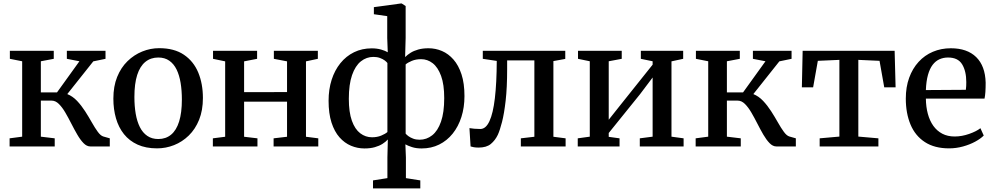

<svg xmlns="http://www.w3.org/2000/svg" viewBox="-20 -839 5696 1100"><path d="M35 0V-46.5L107 -56V-488L36.5 -502V-548H288V-502L214 -488V-309.5H306.5L435 -488L363 -502V-548H584.5V-502L514.5 -487.5L365.5 -300Q396.5 -287.5 421.5 -261Q446.5 -234.5 467.5 -201.8Q488.5 -169 506.2 -137.5Q524 -106 540.2 -83.8Q556.5 -61.5 572 -57L609 -46.5V0H497.5Q477 0 458.5 -19Q440 -38 422.8 -67.8Q405.5 -97.5 388.5 -131Q371.5 -164.5 354 -194.5Q336.5 -224.5 317.2 -243.5Q298 -262.5 276 -262.5H214V-56L293.5 -46.5V0Z M629.5 -274Q629.5 -344.5 651.2 -398.2Q673 -452 710.5 -488.5Q748 -525 795 -544Q842 -563 892 -563Q978 -563 1033.5 -525.5Q1089 -488 1115.8 -423.5Q1142.5 -359 1142.5 -277.5Q1142.5 -207 1120.8 -153Q1099 -99 1061.5 -62.5Q1024 -26 977 -7.5Q930 11 880 11Q815.5 11 768.2 -10.5Q721 -32 690.2 -70.5Q659.5 -109 644.5 -161Q629.5 -213 629.5 -274ZM887 -42.5Q930 -42.5 960.2 -67.5Q990.5 -92.5 1006.2 -142.8Q1022 -193 1022 -269Q1022 -320 1014.8 -364Q1007.5 -408 991.8 -440.5Q976 -473 950 -491.2Q924 -509.5 887 -509.5Q843.5 -509.5 812.8 -484.5Q782 -459.5 766 -409.5Q750 -359.5 750 -283Q750 -231 757.5 -187.2Q765 -143.5 781.2 -111Q797.5 -78.5 823.8 -60.5Q850 -42.5 887 -42.5Z M1199.5 0V-46.5L1270 -55.5V-487.5L1200.5 -502V-548H1453V-502L1378.5 -487.5V-311L1624.5 -311.5V-487.5L1549 -502V-548H1801V-502L1733 -487.5V-55.5L1803.5 -46.5V0H1547.5V-46.5L1624.5 -55.5V-256.5H1378.5V-55.5L1455 -46.5V0Z M2117 240.5V194.5L2199.5 181.5V63L2202 -40Q2190 -26.5 2171.5 -14.8Q2153 -3 2127.5 4.2Q2102 11.5 2068 11.5Q2028 11.5 1991 -4Q1954 -19.5 1925 -52.2Q1896 -85 1879.2 -137Q1862.5 -189 1862.5 -261.5Q1862.5 -327 1880 -381.8Q1897.5 -436.5 1930.2 -477Q1963 -517.5 2008.5 -539.8Q2054 -562 2110 -562Q2139.5 -562 2163.8 -555Q2188 -548 2201.5 -539.5L2198.5 -621.5V-746.5L2122 -757.5V-798L2276 -819H2281.5L2304 -804.5V-621.5L2301 -512Q2314 -525 2332.2 -536.5Q2350.5 -548 2376 -555.2Q2401.5 -562.5 2435 -562.5Q2475.5 -562.5 2512.2 -546.8Q2549 -531 2578 -498Q2607 -465 2624 -413.2Q2641 -361.5 2641 -288.5Q2641 -223.5 2623.5 -168.8Q2606 -114 2573.5 -73.5Q2541 -33 2496 -10.8Q2451 11.5 2395.5 11.5Q2364.5 11.5 2340.5 3.8Q2316.5 -4 2302.5 -12L2305.5 63V181.5L2388 194.5V240.5ZM2111.5 -52.5Q2141 -52.5 2164.2 -62.2Q2187.5 -72 2199.5 -82.5V-478Q2195 -484.5 2184 -492.8Q2173 -501 2156.5 -507Q2140 -513 2119.5 -513Q2079.5 -513 2047.5 -487.5Q2015.5 -462 1997 -408.8Q1978.5 -355.5 1978.5 -273Q1978.5 -196 1996 -147.2Q2013.5 -98.5 2043.8 -75.5Q2074 -52.5 2111.5 -52.5ZM2384 -38.5Q2424 -38.5 2456 -63.8Q2488 -89 2506.5 -141.8Q2525 -194.5 2525 -277Q2525 -355 2507 -404.2Q2489 -453.5 2459 -476.8Q2429 -500 2392.5 -500Q2362.5 -500 2339.2 -490.2Q2316 -480.5 2304 -470V-73.5Q2308.5 -67.5 2319.5 -59.2Q2330.5 -51 2346.8 -44.8Q2363 -38.5 2384 -38.5Z M2722 6.5Q2707 6.5 2695 4.5Q2683 2.5 2676 0L2669.5 -105Q2680 -103 2697 -101.5Q2714 -100 2732 -100Q2763.5 -100 2784.2 -144.8Q2805 -189.5 2815.2 -276.5Q2825.5 -363.5 2826 -490L2746 -502V-548H3218.5V-501.5L3150.5 -489V-55.5L3220.5 -46.5V0H2964V-46.5L3041.5 -55.5V-493H2885.5V-443.5Q2885.5 -337 2877 -262.5Q2868.5 -188 2856.2 -140.2Q2844 -92.5 2832 -66.5Q2817 -35 2792 -14.2Q2767 6.5 2722 6.5Z M3290 0V-46.5L3359 -56V-488L3291.5 -502V-548H3542V-502L3467.5 -488V-153L3535 -238L3719 -468.5V-488L3651.5 -502V-548H3894V-502L3827 -487.5V-56L3896.5 -46.5V0H3645.5V-46.5L3719 -56V-395L3647 -299.5L3467.5 -77V-55L3529.5 -46.5V0Z M3965.5 0V-46.5L4037.5 -56V-488L3967 -502V-548H4218.5V-502L4144.5 -488V-309.5H4237L4365.5 -488L4293.5 -502V-548H4515V-502L4445 -487.5L4296 -300Q4327 -287.5 4352 -261Q4377 -234.5 4398 -201.8Q4419 -169 4436.8 -137.5Q4454.5 -106 4470.8 -83.8Q4487 -61.5 4502.5 -57L4539.5 -46.5V0H4428Q4407.5 0 4389 -19Q4370.5 -38 4353.2 -67.8Q4336 -97.5 4319 -131Q4302 -164.5 4284.5 -194.5Q4267 -224.5 4247.8 -243.5Q4228.5 -262.5 4206.5 -262.5H4144.5V-56L4224 -46.5V0Z M4676 0V-46.5L4789 -56.5V-496L4665.5 -490.5L4638.5 -338.5H4574L4578.5 -548H5105.5L5111 -338.5H5046L5019 -490.5L4897.5 -496V-56.5L5012.5 -46.5V0Z M5417.5 11Q5334 11 5278.8 -25Q5223.5 -61 5196.5 -125.5Q5169.5 -190 5169.5 -274Q5169.5 -340.5 5188.8 -393.5Q5208 -446.5 5242.8 -484.5Q5277.5 -522.5 5324.8 -542.5Q5372 -562.5 5427.5 -562.5Q5521 -562.5 5572.8 -511.8Q5624.5 -461 5627 -365.5Q5627 -335 5625.5 -312.8Q5624 -290.5 5620.5 -274H5284.5Q5285 -226.5 5295.8 -186.8Q5306.5 -147 5327.2 -118Q5348 -89 5378.5 -73Q5409 -57 5449.5 -57Q5490.5 -57 5532.5 -71.8Q5574.5 -86.5 5597 -104.5L5616 -62.5Q5598.5 -44.5 5567.2 -27.5Q5536 -10.5 5497 0.2Q5458 11 5417.5 11ZM5284.5 -323 5513.5 -324.5Q5515 -334 5515.5 -346.2Q5516 -358.5 5516 -368.5Q5516 -431.5 5492.2 -470.5Q5468.5 -509.5 5411.5 -509.5Q5385 -509.5 5362.5 -499.5Q5340 -489.5 5323.2 -467.5Q5306.5 -445.5 5296.5 -410Q5286.5 -374.5 5284.5 -323Z"/></svg>

Font: Merriweather 36pt Medium
Style: Regular
Weight: 500
Version: Version 2.100